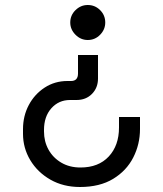

<svg xmlns="http://www.w3.org/2000/svg" viewBox="-20 -536 652 768"><path d="M331 -516Q360 -516 380.5 -495.5Q401 -475 401 -446Q401 -418 380.5 -397Q360 -376 331 -376Q303 -376 282 -397Q261 -418 261 -446Q261 -475 282 -495.5Q303 -516 331 -516ZM372 -316V-222Q372 -185 348 -160.5Q324 -136 286 -136H260Q215 -136 185.5 -103Q156 -70 156 -16V-10Q156 30 174 62.5Q192 95 225 114.5Q258 134 302 134Q374 134 415 90Q456 46 456 -26V-68H540V-20Q540 41 513 94Q486 147 432.5 179.5Q379 212 300 212Q233 212 181.5 182.5Q130 153 101 104.5Q72 56 72 -1V-19Q72 -72 95 -115.5Q118 -159 158.5 -185.5Q199 -212 250 -212H264Q292 -212 292 -242V-316Z"/></svg>

Font: Space Mono
Style: Regular
Weight: 400
Monospace: yes
Designer: Colophon Foundry + Benjamin Critton
Foundry: Colophon Foundry & Benjamin Critton
Version: Version 1.003; ttfautohint (v1.8.4.7-5d5b)